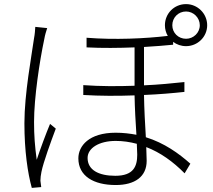

<svg xmlns="http://www.w3.org/2000/svg" viewBox="-20 -872 1040 936"><path d="M210 -735 152 -741C151 -725 150 -706 146 -686C134 -600 99 -415 99 -271C99 -136 115 -29 135 44L181 40C180 32 178 19 177 9C177 -3 179 -20 182 -34C191 -80 229 -184 252 -245L224 -268C205 -223 176 -145 159 -93C150 -159 146 -211 146 -277C146 -396 173 -574 196 -682C199 -700 205 -720 210 -735ZM820 -749C820 -786 849 -816 887 -816C923 -816 954 -786 954 -749C954 -712 923 -683 887 -683C849 -683 820 -712 820 -749ZM647 -171 649 -118C649 -61 631 -15 542 -15C460 -15 407 -44 407 -102C407 -150 463 -185 544 -185C579 -185 613 -180 647 -171ZM784 -749C784 -730 789 -712 798 -697C688 -684 539 -677 402 -688V-641C479 -637 560 -638 636 -641V-454C555 -451 469 -451 386 -457V-409C468 -404 554 -404 636 -407C637 -347 641 -274 645 -215C613 -221 580 -225 544 -225C413 -225 362 -160 362 -100C362 -14 436 30 544 30C638 30 695 -11 695 -88L693 -155C761 -129 824 -84 880 -27L908 -74C852 -124 781 -175 691 -203C687 -267 683 -342 682 -409C756 -412 824 -418 879 -424V-472C821 -466 754 -459 682 -456V-643C735 -646 783 -650 824 -654V-668C841 -655 863 -647 887 -647C943 -647 990 -692 990 -749C990 -806 943 -852 887 -852C829 -852 784 -806 784 -749Z"/></svg>

Font: Noto Sans TC Light
Style: Regular
Weight: 300
Designer: Ryoko NISHIZUKA 西塚涼子 (kana, bopomofo & ideographs); Paul D. Hunt (Latin, Greek & Cyrillic); Sandoll Communications 산돌커뮤니
Foundry: Adobe
Version: Version 2.004;hotconv 1.0.118;makeotfexe 2.5.65603